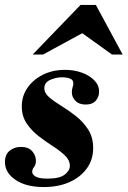

<svg xmlns="http://www.w3.org/2000/svg" viewBox="-20 -744 515 775"><path d="M157 11Q85 11 42.5 -18Q0 -47 0 -90Q0 -121 19.5 -136Q39 -151 64 -151Q95 -151 110 -133.5Q125 -116 125 -96Q125 -79 117.5 -70Q110 -61 110 -50Q110 -40 123.5 -31.5Q137 -23 172 -23Q220 -23 241 -39Q262 -55 262 -75Q262 -97 242.5 -116Q223 -135 194 -153.5Q165 -172 136 -194.5Q107 -217 87.5 -246Q68 -275 68 -315Q68 -356 90.5 -389Q113 -422 152.5 -442Q192 -462 242 -462Q280 -462 311 -450.5Q342 -439 361 -419.5Q380 -400 380 -374Q380 -353 366.5 -337.5Q353 -322 326 -322Q299 -322 284.5 -337Q270 -352 270 -371Q270 -382 273 -391.5Q276 -401 276 -408Q276 -422 262 -427Q248 -432 231 -432Q206 -432 182.5 -421.5Q159 -411 159 -388Q159 -368 179 -351Q199 -334 228.5 -316Q258 -298 287 -275Q316 -252 336 -221Q356 -190 356 -146Q356 -99 330 -63.5Q304 -28 259.5 -8.5Q215 11 157 11ZM112 -524 305 -724H367L475 -524H432L312 -610L154 -524Z"/></svg>

Font: Libre Bodoni
Style: Italic
Weight: 400
Italic angle: -13°
Designer: Pablo Impallari, Rodrigo Fuenzalida
Foundry: Impallari Type
Version: Version 2.005;gftools[0.9.23]